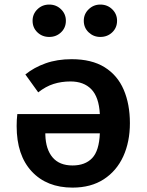

<svg xmlns="http://www.w3.org/2000/svg" viewBox="-20 -823 655 858"><path d="M300 -558.5Q389.7 -558.5 447.4 -522.6Q505.1 -486.7 532.8 -422.1Q560.5 -357.4 560.5 -272.8Q560.5 -189.2 530.8 -124.1Q501 -59 443.6 -21.8Q386.2 15.4 304.1 15.4Q189.2 15.4 121.8 -56.9Q54.4 -129.2 54.4 -259.5Q54.4 -272.3 55.1 -286.9Q55.9 -301.5 57.4 -313.3H426.2Q422.1 -389.2 388.2 -424.1Q354.4 -459 294.9 -459Q254.4 -459 219.5 -447.9Q184.6 -436.9 150.8 -410.3L93.3 -490.3Q131.8 -521.5 183.6 -540Q235.4 -558.5 300 -558.5ZM304.1 -83.6Q360.5 -83.6 391.8 -116.4Q423.1 -149.2 426.2 -227.2H182.6V-220Q184.6 -155.4 215.1 -119.5Q245.6 -83.6 304.1 -83.6ZM200 -657.9Q168.7 -657.9 147.2 -678.5Q125.6 -699 125.6 -730.3Q125.6 -760.5 147.2 -781.5Q168.7 -802.6 200 -802.6Q231.3 -802.6 252.8 -781.5Q274.4 -760.5 274.4 -730.3Q274.4 -699 252.8 -678.5Q231.3 -657.9 200 -657.9ZM428.2 -657.9Q397.9 -657.9 376.2 -678.5Q354.4 -699 354.4 -730.3Q354.4 -760.5 376.2 -781.5Q397.9 -802.6 428.2 -802.6Q460 -802.6 481.5 -781.5Q503.1 -760.5 503.1 -730.3Q503.1 -699 481.5 -678.5Q460 -657.9 428.2 -657.9Z"/></svg>

Font: Fira Code SemiBold
Style: Regular
Weight: 600
Designer: Carrois Corporate, Edenspiekermann AG, Nikita Prokopov
Foundry: Carrois Corporate, Edenspiekermann AG, Nikita Prokopov
Version: Version 6.002